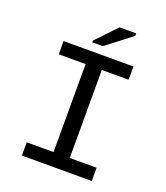

<svg xmlns="http://www.w3.org/2000/svg" viewBox="-150 -935 900 1038"><g transform="rotate(20 300.0 -416.0)"><path d="M98.6 -658.7H500.5V-582.5H346.2V-76.2H500.5V0H98.6V-76.2H252.9V-582.5H98.6ZM246.6 -705.6V-715.3L357.4 -832H453.6V-817.9L307.1 -705.6Z"/></g></svg>

Font: Cousine
Style: Regular
Weight: 400
Monospace: yes
Designer: Steve Matteson
Foundry: Ascender Corporation
Version: Version 1.20